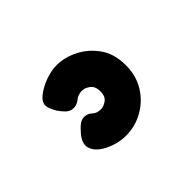

<svg xmlns="http://www.w3.org/2000/svg" viewBox="-61 -124 411 411"><g transform="rotate(-45 144.5 81.0)"><path d="M130 187Q104 187 80 174.5Q56 162 53 142Q53 129 63 117Q73 105 80 100Q87 95 94 95Q105 95 112 102Q119 109 132 109Q140 109 149 102.5Q158 96 158 81Q158 66 149 59Q140 52 131 52Q119 52 110.5 59Q102 66 92 66Q82 66 74.5 58.5Q67 51 62 43Q58 36 55.5 30Q53 24 53 19Q53 8 66 -2Q79 -12 97 -18.5Q115 -25 131 -25Q155 -25 179 -13Q203 -1 219.5 22Q236 45 236 80Q236 111 221.5 135Q207 159 182.5 173Q158 187 130 187Z"/></g></svg>

Font: Fredoka SemiCondensed SemiBold
Style: Regular
Weight: 600
Width: 4
Designer: Ben Nathan
Foundry: Milena B. Brandão, Ben Nathan
Version: Version 2.001